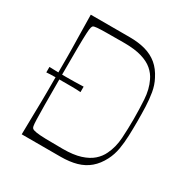

<svg xmlns="http://www.w3.org/2000/svg" viewBox="-161 -836 945 973"><g transform="rotate(30 312.0 -350.0)"><path d="M95 0Q96 -72 97 -118Q98 -164 98.5 -194.5Q99 -225 99 -247.5Q99 -270 99 -293.5Q99 -317 99 -350Q99 -383 99 -406.5Q99 -430 99 -452.5Q99 -475 98.5 -505.5Q98 -536 97 -582Q96 -628 95 -700H322Q375 -700 415.5 -688.5Q456 -677 486 -652Q516 -627 537 -585Q554 -553 560.5 -514.5Q567 -476 568.5 -434.5Q570 -393 570 -350Q570 -307 568.5 -265.5Q567 -224 560.5 -186Q554 -148 537 -115Q516 -74 486 -48.5Q456 -23 415.5 -11.5Q375 0 322 0ZM312 -40Q374 -40 415 -53Q456 -66 481 -88Q506 -110 519 -138Q541 -183 544.5 -238.5Q548 -294 548 -350Q548 -406 544.5 -463.5Q541 -521 519 -566Q506 -594 481 -615.5Q456 -637 415 -649Q374 -661 312 -661Q248 -661 210.5 -660.5Q173 -660 155.5 -658.5Q138 -657 133 -653Q130 -650 127.5 -642Q125 -634 123.5 -605.5Q122 -577 121.5 -517Q121 -457 121 -350Q121 -247 121.5 -188Q122 -129 123 -101.5Q124 -74 126 -65Q128 -56 132 -53Q138 -48 156.5 -45Q175 -42 212.5 -41Q250 -40 312 -40ZM46 -334V-366Q71 -365 95.5 -364.5Q120 -364 145 -364Q171 -364 196 -364.5Q221 -365 246 -366V-334Q221 -336 196 -336Q171 -336 145 -336Q120 -336 95.5 -336Q71 -336 46 -334Z"/></g></svg>

Font: Ojuju ExtraLight
Style: Regular
Weight: 200
Designer: Chisaokwu Joboson, Mirko Velimirovic
Foundry: Udi Foundry
Version: Version 1.000